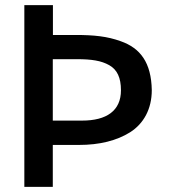

<svg xmlns="http://www.w3.org/2000/svg" viewBox="-20 -731 671 751"><path d="M186.5 -499.5H281.2C338.4 -499.5 376 -493.7 407.2 -476.1C438.5 -458.5 453.1 -426.8 453.1 -377.9C453.1 -297.9 397 -259.3 301.3 -259.3H186.5ZM186.5 0V-164.1H289.1C369.1 -164.1 436.5 -180.7 489.3 -213.9C542 -247.6 573.7 -304.7 573.7 -378.4C571.8 -486.3 528.8 -543 452.1 -569.8C399.4 -588.9 347.7 -594.2 275.4 -594.2H187V-710.9H75.2V0Z"/></svg>

Font: Ride SemiBold
Style: Regular
Weight: 600
Version: Version 3.000